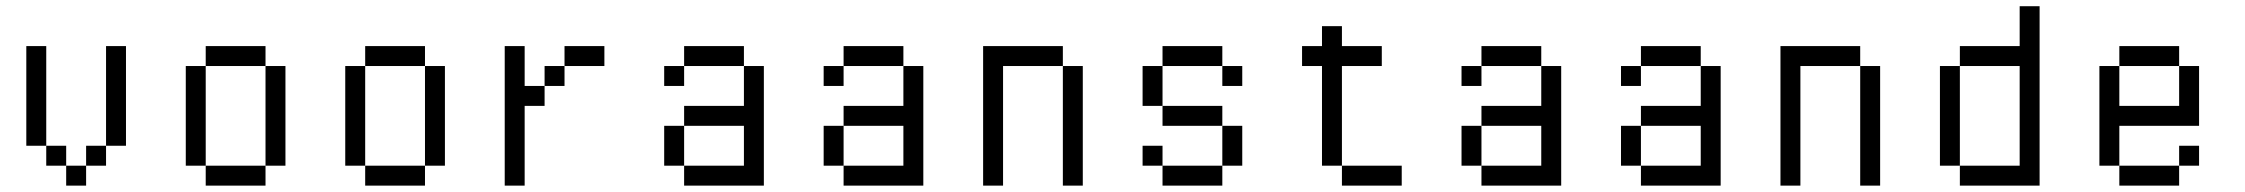

<svg xmlns="http://www.w3.org/2000/svg" viewBox="-20 -582 7040 602"><path d="M312.5 -437.5H375V-125H312.5ZM250 -125H312.5V-62.5H250ZM187.5 -62.5H250V0H187.5ZM125 -125H187.5V-62.5H125ZM62.5 -437.5H125V-125H62.5Z M812.5 -375H875V-62.5H812.5ZM625 -62.5H812.5V0H625ZM562.5 -375H625V-62.5H562.5ZM625 -437.5H812.5V-375H625Z M1312.5 -375H1375V-62.5H1312.5ZM1125 -62.5H1312.5V0H1125ZM1062.5 -375H1125V-62.5H1062.5ZM1125 -437.5H1312.5V-375H1125Z M1750 -437.5H1875V-375H1750ZM1687.5 -375H1750V-312.5H1687.5ZM1562.5 -437.5H1625V-312.5H1687.5V-250H1625V0H1562.5Z M2062.5 -375H2125V-312.5H2062.5ZM2062.5 -187.5H2125V-62.5H2062.5ZM2312.5 -375H2375V0H2125V-62.5H2312.5V-187.5H2125V-250H2312.5ZM2125 -437.5H2312.5V-375H2125Z M2562.5 -375H2625V-312.5H2562.5ZM2562.5 -187.5H2625V-62.5H2562.5ZM2812.5 -375H2875V0H2625V-62.5H2812.5V-187.5H2625V-250H2812.5ZM2625 -437.5H2812.5V-375H2625Z M3312.5 -375H3375V0H3312.5ZM3062.5 -437.5H3312.5V-375H3125V0H3062.5Z M3562.5 -375H3625V-250H3562.5ZM3812.5 -187.5H3875V-62.5H3812.5ZM3625 -62.5H3812.5V0H3625ZM3562.5 -125H3625V-62.5H3562.5ZM3625 -250H3812.5V-187.5H3625ZM3812.5 -375H3875V-312.5H3812.5ZM3625 -437.5H3812.5V-375H3625Z M4125 -500H4187.5V-437.5H4312.5V-375H4187.5V-62.5H4125V-375H4062.5V-437.5H4125ZM4187.5 -62.5H4375V0H4187.5Z M4562.5 -375H4625V-312.5H4562.5ZM4562.5 -187.5H4625V-62.5H4562.5ZM4812.5 -375H4875V0H4625V-62.5H4812.5V-187.5H4625V-250H4812.5ZM4625 -437.5H4812.5V-375H4625Z M5062.5 -375H5125V-312.5H5062.5ZM5062.5 -187.5H5125V-62.5H5062.5ZM5312.5 -375H5375V0H5125V-62.5H5312.5V-187.5H5125V-250H5312.5ZM5125 -437.5H5312.5V-375H5125Z M5812.5 -375H5875V0H5812.5ZM5562.5 -437.5H5812.5V-375H5625V0H5562.5Z M6062.5 -375H6125V-62.5H6062.5ZM6312.5 -562.5H6375V0H6125V-62.5H6312.5V-375H6125V-437.5H6312.5Z M6812.5 -125H6875V-62.5H6812.5ZM6625 -62.5H6812.5V0H6625ZM6562.5 -375H6625V-250H6812.5V-375H6875V-187.5H6625V-62.5H6562.5ZM6625 -437.5H6812.5V-375H6625Z"/></svg>

Font: Pixel Operator Mono
Style: Regular
Weight: 400
Monospace: yes
Designer: Jayvee Enaguas (HarvettFox96)
Version: 2016.04.25